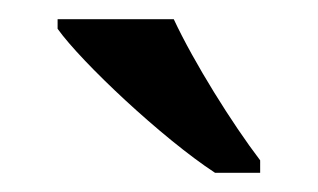

<svg xmlns="http://www.w3.org/2000/svg" viewBox="-20 -786 331 200"><path d="M204 -606H251V-619C222 -657 182 -721 161 -766H40V-756C65 -721 149 -642 204 -606Z"/></svg>

Font: Noto Serif Georgian Medium
Style: Regular
Weight: 500
Designer: Monotype Design Team, Akaki Razmadze
Foundry: Google LLC
Version: Version 2.003